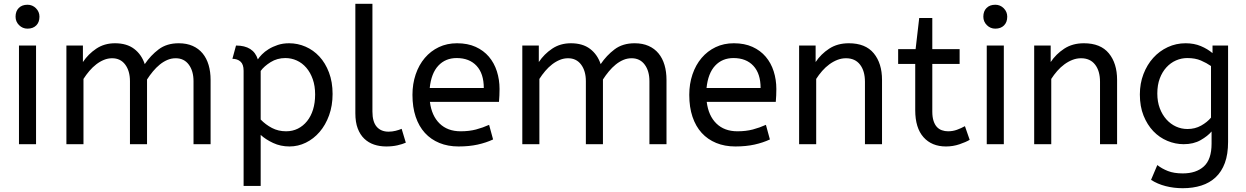

<svg xmlns="http://www.w3.org/2000/svg" viewBox="-20 -760 6568 1012"><path d="M170 0H80V-520H170ZM125 -609Q99 -609 80.5 -627.5Q62 -646 62 -672Q62 -701 79 -718Q96 -735 125 -735Q151 -735 169.5 -716.5Q188 -698 188 -672Q188 -643 171 -626Q154 -609 125 -609Z M417 -433Q445 -475 487.5 -503.5Q530 -532 586 -532Q648 -532 687 -502.5Q726 -473 743 -422Q774 -468 816.5 -500Q859 -532 922 -532Q964 -532 995.5 -518Q1027 -504 1048 -478.5Q1069 -453 1079.5 -417.5Q1090 -382 1090 -339V0H1000V-332Q1000 -386 975 -419.5Q950 -453 906 -453Q883 -453 862 -444Q841 -435 822 -419.5Q803 -404 786 -383.5Q769 -363 755 -341V0H665V-332Q665 -386 640 -419.5Q615 -453 571 -453Q549 -453 528 -444.5Q507 -436 487.5 -421Q468 -406 451 -386Q434 -366 420 -344V0H330V-520H417Z M1224 -520Q1316 -520 1339 -447Q1346 -458 1360.5 -473Q1375 -488 1396 -501Q1417 -514 1444 -523Q1471 -532 1504 -532Q1549 -532 1590.5 -514Q1632 -496 1663.5 -462Q1695 -428 1714 -378Q1733 -328 1733 -265Q1733 -203 1714.5 -152Q1696 -101 1664.5 -64.5Q1633 -28 1592 -8Q1551 12 1506 12Q1459 12 1419.5 -6.5Q1380 -25 1354 -49V220H1264V-387Q1264 -421 1247.5 -435.5Q1231 -450 1205 -450ZM1641 -262Q1641 -307 1628.5 -342.5Q1616 -378 1594.5 -403Q1573 -428 1544.5 -441Q1516 -454 1484 -454Q1441 -454 1406.5 -432.5Q1372 -411 1354 -386V-130Q1380 -103 1413.5 -85.5Q1447 -68 1488 -68Q1522 -68 1550 -82Q1578 -96 1598.5 -121.5Q1619 -147 1630 -182.5Q1641 -218 1641 -262Z M1943 -172Q1943 -118 1965.5 -92Q1988 -66 2028 -66Q2047 -66 2065 -70.5Q2083 -75 2097 -81L2119 -8Q2101 0 2074.5 6Q2048 12 2016 12Q1981 12 1951.5 2Q1922 -8 1900 -29Q1878 -50 1865.5 -83Q1853 -116 1853 -163V-740H1943Z M2246 -223Q2255 -150 2297 -109Q2339 -68 2408 -68Q2453 -68 2489 -77.5Q2525 -87 2558 -102L2579 -25Q2543 -8 2498 2Q2453 12 2397 12Q2341 12 2296 -6.5Q2251 -25 2219.5 -59.5Q2188 -94 2171 -144.5Q2154 -195 2154 -260Q2154 -318 2171 -368Q2188 -418 2219 -454.5Q2250 -491 2293 -511.5Q2336 -532 2389 -532Q2445 -532 2487 -513Q2529 -494 2557 -461Q2585 -428 2599 -384Q2613 -340 2613 -291Q2613 -256 2610 -223ZM2387 -454Q2328 -454 2290.5 -414Q2253 -374 2245 -296H2530Q2530 -372 2492 -413Q2454 -454 2387 -454Z M2820 -433Q2848 -475 2890.5 -503.5Q2933 -532 2989 -532Q3051 -532 3090 -502.5Q3129 -473 3146 -422Q3177 -468 3219.5 -500Q3262 -532 3325 -532Q3367 -532 3398.5 -518Q3430 -504 3451 -478.5Q3472 -453 3482.5 -417.5Q3493 -382 3493 -339V0H3403V-332Q3403 -386 3378 -419.5Q3353 -453 3309 -453Q3286 -453 3265 -444Q3244 -435 3225 -419.5Q3206 -404 3189 -383.5Q3172 -363 3158 -341V0H3068V-332Q3068 -386 3043 -419.5Q3018 -453 2974 -453Q2952 -453 2931 -444.5Q2910 -436 2890.5 -421Q2871 -406 2854 -386Q2837 -366 2823 -344V0H2733V-520H2820Z M3705 -223Q3714 -150 3756 -109Q3798 -68 3867 -68Q3912 -68 3948 -77.5Q3984 -87 4017 -102L4038 -25Q4002 -8 3957 2Q3912 12 3856 12Q3800 12 3755 -6.5Q3710 -25 3678.5 -59.5Q3647 -94 3630 -144.5Q3613 -195 3613 -260Q3613 -318 3630 -368Q3647 -418 3678 -454.5Q3709 -491 3752 -511.5Q3795 -532 3848 -532Q3904 -532 3946 -513Q3988 -494 4016 -461Q4044 -428 4058 -384Q4072 -340 4072 -291Q4072 -256 4069 -223ZM3846 -454Q3787 -454 3749.5 -414Q3712 -374 3704 -296H3989Q3989 -372 3951 -413Q3913 -454 3846 -454Z M4279 -433Q4307 -475 4350.5 -503.5Q4394 -532 4454 -532Q4542 -532 4585.5 -479Q4629 -426 4629 -339V0H4539V-329Q4539 -386 4513 -419.5Q4487 -453 4439 -453Q4416 -453 4394 -444.5Q4372 -436 4351.5 -421Q4331 -406 4313.5 -386Q4296 -366 4282 -344V0H4192V-520H4279Z M4825 -665H4894V-501H5038V-423H4894V-172Q4894 -143 4900.5 -123Q4907 -103 4918 -91Q4929 -79 4944.5 -73.5Q4960 -68 4977 -68Q5002 -68 5024 -76Q5046 -84 5066 -95L5091 -23Q5071 -11 5037 0.5Q5003 12 4966 12Q4891 12 4847.5 -37Q4804 -86 4804 -179V-423H4714V-501H4806Z M5271 0H5181V-520H5271ZM5226 -609Q5200 -609 5181.5 -627.5Q5163 -646 5163 -672Q5163 -701 5180 -718Q5197 -735 5226 -735Q5252 -735 5270.5 -716.5Q5289 -698 5289 -672Q5289 -643 5272 -626Q5255 -609 5226 -609Z M5518 -433Q5546 -475 5589.5 -503.5Q5633 -532 5693 -532Q5781 -532 5824.5 -479Q5868 -426 5868 -339V0H5778V-329Q5778 -386 5752 -419.5Q5726 -453 5678 -453Q5655 -453 5633 -444.5Q5611 -436 5590.5 -421Q5570 -406 5552.5 -386Q5535 -366 5521 -344V0H5431V-520H5518Z M6229 -532Q6274 -532 6309.5 -517Q6345 -502 6371 -480V-520H6453V-12Q6453 53 6436 99Q6419 145 6387.5 174.5Q6356 204 6312 218Q6268 232 6214 232Q6167 232 6124 221Q6081 210 6047 188L6080 110Q6104 129 6136 141.5Q6168 154 6214 154Q6285 154 6325.5 117Q6366 80 6366 -3V-67Q6346 -43 6308.5 -21.5Q6271 0 6219 0Q6175 0 6133 -17.5Q6091 -35 6059 -68.5Q6027 -102 6007.5 -150.5Q5988 -199 5988 -262Q5988 -320 6007 -369.5Q6026 -419 6058.5 -455Q6091 -491 6135 -511.5Q6179 -532 6229 -532ZM6239 -80Q6279 -80 6311 -98Q6343 -116 6363 -140V-412Q6340 -428 6310 -441Q6280 -454 6238 -454Q6207 -454 6178.5 -441.5Q6150 -429 6128 -405Q6106 -381 6093 -346.5Q6080 -312 6080 -267Q6080 -224 6093 -189.5Q6106 -155 6128 -130.5Q6150 -106 6178.5 -93Q6207 -80 6239 -80Z"/></svg>

Font: ABeeZee
Style: Regular
Weight: 400
Designer: Anja Meiners
Foundry: Anja Meiners
Version: Version 1.001